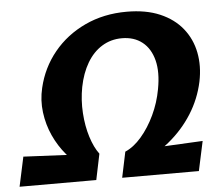

<svg xmlns="http://www.w3.org/2000/svg" viewBox="-72 -728 899 783"><g transform="rotate(-5 377.0 -336.5)"><path d="M470 -50 419 -105Q454 -120 485.5 -156.5Q517 -193 540.5 -242.5Q564 -292 574 -347Q587 -416 574.5 -465Q562 -514 528.5 -540.5Q495 -567 445 -567Q400 -567 363.5 -544.5Q327 -522 302.5 -480.5Q278 -439 267 -383Q257 -330 260.5 -276.5Q264 -223 278 -178.5Q292 -134 313 -106L246 -56Q208 -80 177 -116.5Q146 -153 125.5 -198Q105 -243 98.5 -293.5Q92 -344 104 -394Q123 -475 174.5 -538Q226 -601 303 -637Q380 -673 474 -673Q553 -673 610 -648.5Q667 -624 701.5 -581Q736 -538 747 -482Q758 -426 745 -363Q730 -293 692 -233Q654 -173 597.5 -126.5Q541 -80 470 -50ZM-23 0 3 -121 313 -106 291 0ZM397 0 419 -105 737 -121 711 0Z"/></g></svg>

Font: Ysabeau Infant ExtraBold
Style: Italic
Weight: 800
Italic angle: -12°
Designer: Christian Thalmann (Catharsis Fonts)
Version: Version 2.001;gftools[0.9.30]; featfreeze: ss01,ss02,lnum